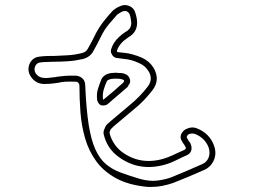

<svg xmlns="http://www.w3.org/2000/svg" viewBox="-20 -741 1040 759"><path d="M578 -2H565Q489 -9 439.5 -36Q390 -63 360.5 -103.5Q331 -144 316.5 -194Q302 -244 298 -297.5Q294 -351 294 -403Q294 -409 290 -413Q287 -418 279 -418Q254 -419 238 -418Q231 -417 224.5 -416.5Q218 -416 212 -414Q206 -413 200.5 -412.5Q195 -412 190 -411Q181 -410 171.5 -409.5Q162 -409 152 -409Q120 -411 102 -438Q86 -462 97 -489Q109 -514 135 -517Q149 -519 163.5 -519.5Q178 -520 191 -520H197Q220 -521 247.5 -522.5Q275 -524 303 -531Q321 -535 328 -550Q336 -564 344 -579Q352 -594 359 -609Q373 -635 390.5 -657.5Q408 -680 426 -699Q440 -711 456 -717Q473 -725 492 -717Q510 -709 515 -690Q522 -669 522 -651Q522 -618 496 -599L488 -594Q483 -590 478 -586.5Q473 -583 468 -579Q448 -560 442 -540Q442 -537 445 -535Q451 -534 458.5 -533.5Q466 -533 473 -532Q503 -529 541 -513Q571 -499 587 -473Q614 -427 584 -386Q568 -365 549 -345Q530 -325 506 -306Q487 -290 468.5 -274.5Q450 -259 431 -243L429 -241Q426 -238 422.5 -235Q419 -232 417 -229Q415 -225 414 -221Q413 -217 413 -215Q425 -170 460 -142Q534 -86 628 -114Q644 -119 659.5 -126Q675 -133 690 -140Q695 -142 700 -144.5Q705 -147 710 -149Q712 -151 712.5 -151.5Q713 -152 714 -153Q716 -158 711 -164Q710 -166 709 -168Q708 -170 706 -172Q704 -175 702 -178Q700 -181 698 -185Q691 -196 696 -210Q703 -225 716 -231Q739 -242 760 -233Q808 -213 825 -168Q837 -138 826.5 -110.5Q816 -83 789 -70Q758 -56 726.5 -43Q695 -30 665 -18Q645 -11 623 -6.5Q601 -2 578 -2ZM536 -33Q574 -23 605 -27.5Q636 -32 657 -40Q686 -52 717 -65Q748 -78 779 -92Q798 -100 805 -119Q812 -138 804 -160Q789 -196 752 -211Q739 -216 725 -210Q721 -207 719 -202Q717 -200 719 -196Q721 -193 722.5 -190.5Q724 -188 725 -185Q728 -182 732 -176Q740 -159 736 -146Q733 -135 720 -128Q715 -126 710 -123.5Q705 -121 700 -119Q684 -111 668 -103.5Q652 -96 635 -91Q529 -60 446 -123Q403 -155 390 -210Q388 -219 391.5 -228Q395 -237 397 -241Q400 -247 405 -251Q410 -255 414 -259L416 -261Q435 -277 453.5 -292.5Q472 -308 491 -324Q534 -359 565 -400Q586 -429 567 -460Q553 -482 531 -491Q514 -499 499.5 -503Q485 -507 471 -508Q464 -509 456 -510Q448 -511 440 -512Q430 -514 424 -523Q416 -535 419 -545Q427 -574 452 -596Q457 -601 463 -605.5Q469 -610 475 -614L483 -619Q499 -630 499 -651Q498 -658 497 -666Q496 -674 493 -683Q490 -691 482 -696Q474 -699 465 -696Q459 -693 453.5 -690Q448 -687 443 -683Q426 -664 409 -643.5Q392 -623 380 -598Q366 -569 349 -539Q337 -516 309 -508Q279 -501 250 -499Q221 -497 198 -497H192Q179 -496 165.5 -496Q152 -496 138 -494Q125 -492 119 -479Q113 -465 121 -451Q133 -434 153 -433Q161 -432 170 -433Q179 -434 187 -435Q192 -435 197.5 -436Q203 -437 208 -438Q215 -439 222 -439.5Q229 -440 236 -441Q245 -442 256 -442Q267 -442 280 -442Q298 -440 308 -429Q317 -419 317 -402Q321 -309 330.5 -248.5Q340 -188 357 -150.5Q374 -113 399 -92Q424 -71 458 -58.5Q492 -46 536 -33ZM387 -324H384Q378 -325 375.5 -327Q373 -329 371 -331Q369 -334 366.5 -338.5Q364 -343 364 -347Q361 -370 367.5 -390.5Q374 -411 381 -428Q385 -436 392 -441.5Q399 -447 406 -449Q417 -453 429 -453H434L435 -454L442 -453Q452 -453 461.5 -452Q471 -451 480 -446Q491 -439 494 -426Q496 -416 491 -408Q489 -406 489 -406Q487 -400 483 -396Q464 -380 444.5 -363Q425 -346 405 -329Q401 -326 396.5 -325Q392 -324 387 -324ZM387 -349Q387 -349 387.5 -348.5Q388 -348 388 -347Q390 -347 390 -348Q410 -364 429 -380.5Q448 -397 467 -414Q467 -414 467.5 -415Q468 -416 469 -417Q470 -418 470 -419Q470 -420 471 -421Q471 -421 470 -423Q469 -425 468 -425Q459 -430 441 -430H430Q426 -429 422 -429Q418 -429 413 -427Q404 -424 402 -419Q395 -404 390 -386.5Q385 -369 387 -349Z"/></svg>

Font: Shizuru
Style: Regular
Weight: 400
Version: Version 1.000